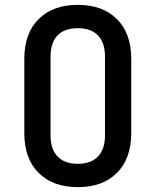

<svg xmlns="http://www.w3.org/2000/svg" viewBox="-20 -760 640 790"><path d="M300 10Q198 10 139 -48.5Q80 -107 80 -213V-517Q80 -623 139 -681.5Q198 -740 300 -740Q402 -740 461 -681.5Q520 -623 520 -518V-213Q520 -107 461 -48.5Q402 10 300 10ZM300 -86Q354 -86 383 -116Q412 -146 412 -203V-527Q412 -584 383.5 -614Q355 -644 300 -644Q245 -644 216.5 -614Q188 -584 188 -527V-203Q188 -146 217 -116Q246 -86 300 -86Z"/></svg>

Font: Pitagon Sans Mono SemiBold
Style: Regular
Weight: 600
Monospace: yes
Designer: Travis Tran
Foundry: Pitagon
Version: Version 1.001; ttfautohint (v1.8.4.7-5d5b);gftools[0.9.26]